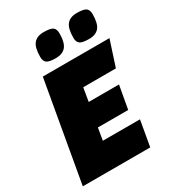

<svg xmlns="http://www.w3.org/2000/svg" viewBox="-199 -938 935 1043"><g transform="rotate(-30 268.0 -416.0)"><path d="M429 -236H239L226 -160H459L431 0H8L118 -625H536L484 -465H279L265 -381H455ZM522 -784Q522 -725 501.5 -700.5Q481 -676 438.5 -676Q396 -676 381.5 -687Q367 -698 367 -724Q367 -783 387.5 -807.5Q408 -832 450.5 -832Q493 -832 507.5 -821Q522 -810 522 -784ZM314 -784Q314 -725 293 -700.5Q272 -676 230 -676Q188 -676 173.5 -687Q159 -698 159 -724Q159 -783 179.5 -807.5Q200 -832 242.5 -832Q285 -832 299.5 -821Q314 -810 314 -784Z"/></g></svg>

Font: Changa One
Style: Italic
Weight: 400
Italic angle: -12°
Designer: Eduardo Rodriguez Tunni
Foundry: Eduardo Rodriguez Tunni
Version: Version 1.003